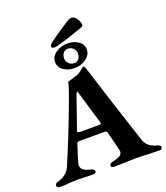

<svg xmlns="http://www.w3.org/2000/svg" viewBox="-180 -1124 1083 1249"><g transform="rotate(-20 361.5 -499.5)"><path d="M0 0ZM-4 -11Q-4 -20 2 -25Q8 -30 20 -33Q81 -51 103 -100Q193 -309 277 -540Q289 -573 295 -596Q301 -619 302 -621Q339 -630 370 -641Q397 -652 419 -676Q424 -679 427 -679Q433 -679 435 -673Q442 -658 445 -646Q511 -434 620 -103Q637 -49 703 -33Q715 -30 721 -25Q727 -20 727 -12Q727 -5 721.5 -1Q716 3 707 3L631 1Q585 -2 545 -2Q526 -2 472 0Q416 2 395 2Q386 2 379.5 -1.5Q373 -5 373 -12Q373 -27 397 -33Q432 -40 448 -50.5Q464 -61 464 -79Q464 -83 462 -93L444 -165L430 -218Q428 -226 424 -229.5Q420 -233 412 -233H235Q228 -233 224 -229Q220 -225 218 -216Q191 -134 183 -105Q180 -95 180 -85Q180 -65 195 -53Q210 -41 245 -33Q269 -28 269 -12Q269 2 246 2L192 1Q158 -1 137 -1Q123 -1 105.5 0.5Q88 2 80 2Q52 5 22 5Q-4 5 -4 -11ZM393 -287Q408 -287 408 -294Q408 -296 406 -304L339 -530Q336 -541 333 -541Q332 -541 326 -530L247 -304Q245 -300 245 -296Q245 -287 263 -287ZM487 -778Q487 -739 452 -714Q417 -689 371 -689Q328 -689 296.5 -711Q265 -733 265 -769Q265 -807 300 -831.5Q335 -856 382 -856Q424 -856 455.5 -834.5Q487 -813 487 -778ZM381 -720Q400 -720 412 -735Q424 -750 424 -771Q424 -793 409 -808Q394 -823 372 -823Q352 -823 340 -808Q328 -793 328 -771Q328 -750 343.5 -735Q359 -720 381 -720ZM275 -873Q275 -879 278 -883.5Q281 -888 290 -896Q318 -918 363.5 -948.5Q409 -979 442 -999Q450 -1004 462 -1004Q477 -1004 489 -992Q501 -980 507.5 -964.5Q514 -949 514 -941Q514 -928 504 -924Q386 -882 331 -868Q328 -867 316 -863.5Q304 -860 294 -860Q286 -860 280.5 -863.5Q275 -867 275 -873Z"/></g></svg>

Font: EB Garamond
Style: Bold
Weight: 700
Designer: Georg Duffner and Octavio Pardo
Foundry: Georg Duffner
Version: Version 1.000; ttfautohint (v1.6)